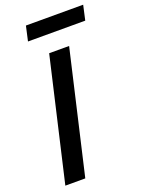

<svg xmlns="http://www.w3.org/2000/svg" viewBox="-164 -964 780 1040"><g transform="rotate(-20 226.0 -444.0)"><path d="M122 -888H452L433 -803H103ZM189 -704H304L141 0H26Z"/></g></svg>

Font: CBA Beacon Sans Bold
Style: Italic
Weight: 700
Italic angle: -13°
Designer: Wei Huang
Foundry: Wei Huang
Version: Version 1.002